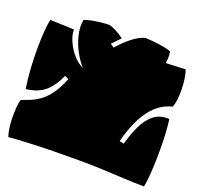

<svg xmlns="http://www.w3.org/2000/svg" viewBox="-149 -1040 1273 1223"><g transform="rotate(20 487.5 -429.0)"><path d="M29 17Q21 -4 16 -37.5Q11 -71 10.5 -107.5Q10 -144 12.5 -177.5Q15 -211 22 -232Q47 -241 77.5 -253Q108 -265 140.5 -287.5Q173 -310 204 -351.5Q235 -393 262 -461L235 -473Q207 -405 160.5 -362Q114 -319 28 -308Q18 -372 13.5 -443.5Q9 -515 9.5 -582Q10 -649 14.5 -700.5Q19 -752 25 -776Q68 -774 108 -773Q148 -772 187 -770Q187 -733 206 -690.5Q225 -648 256 -612Q287 -576 324 -560Q293 -594 267 -642Q241 -690 228 -743.5Q215 -797 223 -847Q241 -856 273 -862Q305 -868 338 -871.5Q371 -875 391 -875Q413 -869 440.5 -854.5Q468 -840 493 -821Q480 -808 466.5 -794Q453 -780 439 -765L464 -748Q505 -795 549 -830Q593 -865 633 -875Q656 -875 691 -871.5Q726 -868 760 -862Q794 -856 811 -847Q814 -828 813.5 -808.5Q813 -789 810 -769Q855 -771 889.5 -772.5Q924 -774 942 -775Q952 -751 957 -716Q962 -681 962.5 -643.5Q963 -606 959 -573.5Q955 -541 946 -523Q863 -504 802.5 -426Q742 -348 704 -202L734 -195Q754 -268 781.5 -325Q809 -382 850.5 -414Q892 -446 953 -442Q959 -401 962 -348.5Q965 -296 965 -240Q965 -184 963 -132.5Q961 -81 957 -41.5Q953 -2 948 17Q872 16 804.5 12.5Q737 9 665 5.5Q593 2 503 2Q307 2 192 7Q77 12 29 17Z"/></g></svg>

Font: Oi
Style: Regular
Weight: 400
Designer: Kostas Bartsokas, Mohamad Dakak
Foundry: Foundry5
Version: Version 4.000